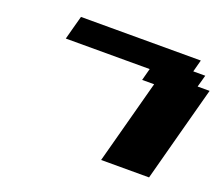

<svg xmlns="http://www.w3.org/2000/svg" viewBox="-106 -783 1096 941"><g transform="rotate(20 442.0 -312.5)"><path d="M500 0H750Q772 -83 816.7 -250Q861.3 -417 883.8 -500H821.3L838.4 -562.5H775.9L792.5 -625H167.5Q161.6 -604 150.4 -562.3Q139.2 -520.5 133.8 -500H571.3L554.7 -437.5H617.2Z"/></g></svg>

Font: Faithful 32x
Style: BoldOblique
Weight: 400
Foundry: Faithful Resource Pack
Version: Version 1.0; January 27, 2023